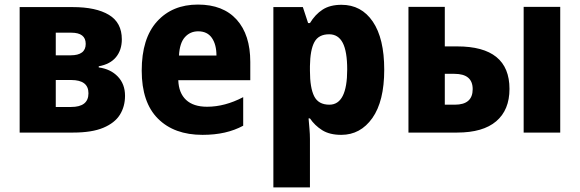

<svg xmlns="http://www.w3.org/2000/svg" viewBox="-20 -580 2536 840"><path d="M66 0V-549H298Q400 -549 456.5 -515Q513 -481 513 -408Q513 -361 487.5 -330Q462 -299 412 -290V-285Q464 -278 495.5 -245Q527 -212 527 -161Q527 -114 504.5 -78Q482 -42 432 -21Q382 0 300 0ZM224 -338H289Q355 -338 355 -388Q355 -437 292 -437H224ZM224 -112H291Q367 -112 367 -172Q367 -230 291 -230H224Z M866 10Q742 10 671 -61Q600 -132 600 -271Q600 -412 667 -486Q734 -560 846 -560Q956 -560 1015.5 -494Q1075 -428 1075 -309V-229H760Q762 -173 794 -143Q826 -113 886 -113Q964 -113 1044 -155V-30Q1007 -10 963 0Q919 10 866 10ZM763 -337H927Q927 -385 907 -414Q887 -443 847 -443Q812 -443 789 -417.5Q766 -392 763 -337Z M1176 240V-549H1305L1328 -479H1336Q1359 -517 1391.5 -538Q1424 -559 1474 -559Q1561 -559 1611 -485.5Q1661 -412 1661 -275Q1661 -137 1609 -63.5Q1557 10 1473 10Q1422 10 1389.5 -10.5Q1357 -31 1336 -62H1330Q1332 -38 1334 -15.5Q1336 7 1336 28V240ZM1421 -122Q1499 -122 1499 -276Q1499 -355 1479.5 -392.5Q1460 -430 1420 -430Q1374 -430 1355.5 -396Q1337 -362 1336 -291V-270Q1336 -196 1354.5 -159Q1373 -122 1421 -122Z M1767 0V-550H1926V-377H1980Q2209 -377 2209 -191Q2209 -99 2151 -49.5Q2093 0 1980 0ZM2271 0V-550H2431V0ZM1926 -122H1970Q2048 -122 2048 -190Q2048 -257 1968 -257H1926Z"/></svg>

Font: Noto Sans SemiCondensed ExtraBold
Style: Regular
Weight: 800
Width: 4
Designer: Monotype Design Team
Foundry: Monotype Imaging Inc.
Version: Version 2.013; ttfautohint (v1.8.4.7-5d5b)